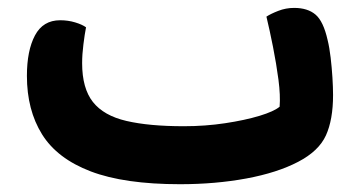

<svg xmlns="http://www.w3.org/2000/svg" viewBox="-20 -457 922 493"><path d="M442.1 16Q299.4 16 213 -16.9Q126.7 -49.8 87.9 -112.2Q49.1 -174.6 49.1 -262.2Q49.1 -327.2 69.8 -366.1Q90.5 -405 134.5 -405Q154.8 -405 173 -399.5Q191.1 -394 200.9 -386.9Q197.4 -369 194.2 -343.2Q190.9 -317.4 190.9 -294.7Q190.9 -230.2 218.6 -195.1Q246.4 -160 304.5 -146.5Q362.7 -132.9 451.8 -132.9Q507 -132.9 558 -140.6Q609 -148.3 646.4 -159.6Q683.8 -171 698 -183Q700.3 -211.5 695 -252.4Q689.6 -293.2 681 -336.6Q672.4 -380 664.1 -414.3Q675.2 -421.6 694.5 -429.1Q713.9 -436.7 735.2 -436.7Q770 -436.7 790.2 -419.5Q810.4 -402.3 821.2 -354.3Q826 -334.8 829 -309.1Q832 -283.4 833.6 -257.9Q835.2 -232.4 835.2 -213Q835.2 -149.8 816.9 -109.4Q798.6 -69.1 745.6 -41.5Q692.1 -13.5 612.6 1.3Q533.1 16 442.1 16Z"/></svg>

Font: Baloo Bhaijaan 2
Style: Regular
Weight: 400
Designer: Sanskriti Dholi, Noopur Datye and Ek Type
Foundry: Ek Type
Version: Version 1.701